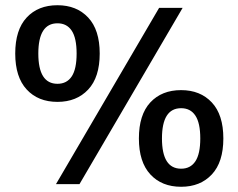

<svg xmlns="http://www.w3.org/2000/svg" viewBox="-20 -705 913 735"><path d="M200 -315Q125.8 -315 82.1 -362.5Q38.3 -410 38.3 -500Q38.3 -590.8 82.1 -637.9Q125.8 -685 200 -685Q273.3 -685 317.5 -637.9Q361.7 -590.8 361.7 -500Q361.7 -409.2 317.5 -362.1Q273.3 -315 200 -315ZM200 -384.2Q235.8 -384.2 254.6 -412.5Q273.3 -440.8 273.3 -500Q273.3 -559.2 254.6 -587.5Q235.8 -615.8 200 -615.8Q126.7 -615.8 126.7 -500Q126.7 -384.2 200 -384.2ZM673.3 10Q599.2 10 555.4 -37.5Q511.7 -85 511.7 -175Q511.7 -265.8 555.4 -312.9Q599.2 -360 673.3 -360Q746.7 -360 790.8 -312.9Q835 -265.8 835 -175Q835 -84.2 790.8 -37.1Q746.7 10 673.3 10ZM673.3 -59.2Q709.2 -59.2 727.9 -87.5Q746.7 -115.8 746.7 -175Q746.7 -234.2 727.9 -262.5Q709.2 -290.8 673.3 -290.8Q600 -290.8 600 -175Q600 -59.2 673.3 -59.2ZM194.2 0 589.2 -675H679.2L284.2 0Z"/></svg>

Font: Funnel Display Medium
Style: Regular
Weight: 500
Designer: NORD ID, Kristian Moeller
Foundry: Dicotype
Version: Version 1.000